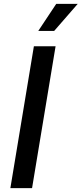

<svg xmlns="http://www.w3.org/2000/svg" viewBox="-20 -965 419 985"><path d="M265.1 -727.5 144.5 0H33.2L153.8 -727.5ZM176.3 -806.2 268.6 -945.3H378.9L257.8 -806.2Z"/></svg>

Font: Inter 17pt Medium
Style: Italic
Weight: 500
Italic angle: -9.3988°
Version: Version 4.001;git-66647c0bb